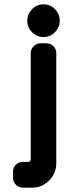

<svg xmlns="http://www.w3.org/2000/svg" viewBox="-20 -707 337 887"><path d="M256 -612Q256 -581 234 -558.5Q212 -536 181 -536Q150 -536 128 -558.5Q106 -581 106 -612Q106 -642 128 -664.5Q150 -687 181 -687Q212 -687 234 -664.5Q256 -642 256 -612ZM240 48Q240 78 225 103.5Q210 129 185 144.5Q160 160 129 160H86Q67 160 53.5 146.5Q40 133 40 114V86Q40 67 53.5 54Q67 41 86 41H109Q122 41 122 28V-461Q122 -480 135.5 -493.5Q149 -507 167 -507H194Q214 -507 227 -493.5Q240 -480 240 -461Z"/></svg>

Font: Monomaniac One
Style: Regular
Weight: 400
Version: Version 1.000; ttfautohint (v1.8.3)